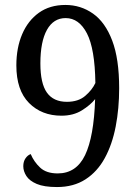

<svg xmlns="http://www.w3.org/2000/svg" viewBox="-20 -744 556 775"><path d="M210 11Q158 11 128.5 -1.5Q99 -14 86.5 -33.5Q74 -53 74 -73Q74 -92 83 -105Q92 -118 104 -122Q117 -91 142 -67.5Q167 -44 213 -44Q288 -44 323.5 -118Q359 -192 364 -344Q345 -320 310.5 -298.5Q276 -277 228 -277Q148 -277 97 -328.5Q46 -380 46 -480Q46 -551 69.5 -606Q93 -661 137 -692.5Q181 -724 244 -724Q306 -724 355.5 -689Q405 -654 433 -580Q461 -506 461 -388Q461 -306 447 -233.5Q433 -161 403 -106Q373 -51 325 -20Q277 11 210 11ZM250 -333Q296 -333 324 -357Q352 -381 365 -409Q363 -547 331 -609Q299 -671 245 -671Q196 -671 169.5 -623.5Q143 -576 143 -488Q143 -407 169.5 -370Q196 -333 250 -333Z"/></svg>

Font: Noto Serif Lao SemCond
Style: Regular
Weight: 400
Width: 4
Designer: Monotype Design Team
Foundry: Monotype Imaging Inc.
Version: Version 2.004; ttfautohint (v1.8.4.7-5d5b)